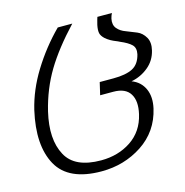

<svg xmlns="http://www.w3.org/2000/svg" viewBox="-104 -517 861 894"><g transform="rotate(-15 326.5 -70.0)"><path d="M649 -203Q638 -157 603 -128Q567 -98 520 -89Q563 -73 581 -32Q598 7 586 60Q562 165 474 223Q387 280 278 280Q119 280 65 183Q11 85 48 -77Q70 -169 123 -255Q179 -346 253 -420H323Q234 -325 184 -242Q133 -157 108 -54Q78 74 121 153Q162 230 289 230Q371 230 433 189Q496 147 514 68Q528 7 506 -28Q484 -64 425 -64H362L376 -124H442Q502 -124 535 -141Q568 -158 579 -204Q585 -233 569 -249Q553 -265 515 -281L507 -285Q484 -294 474 -300Q460 -308 450 -317Q435 -331 432 -345Q429 -360 434 -384Q441 -412 444 -420H514Q508 -408 505 -395Q499 -366 514 -348Q529 -330 555 -321Q565 -317 605 -301Q629 -291 644 -265Q658 -240 649 -203Z"/></g></svg>

Font: Miedinger
Style: Italic
Weight: 400
Italic angle: -13°
Version: Version 001.000